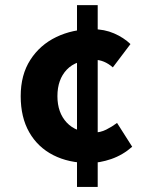

<svg xmlns="http://www.w3.org/2000/svg" viewBox="-20 -695 583 756"><path d="M330.6 -53.2Q250.5 -53.2 189.7 -84.2Q128.9 -115.2 95.2 -174.1Q61.5 -232.9 61.5 -316.4Q61.5 -400.4 99.4 -459.2Q137.2 -518.1 201.4 -549.1Q265.6 -580.1 344.2 -580.1Q391.1 -580.1 429.2 -563.5Q467.3 -546.9 493.7 -521.5L424.3 -429.7Q390.1 -459.5 352.1 -459.5Q279.8 -459.5 242.9 -420.7Q206.1 -381.8 206.1 -316.4Q206.1 -251.5 242.9 -212.2Q279.8 -172.9 347.2 -172.9Q375 -172.9 398.2 -184.6Q421.4 -196.3 440.9 -210.9L500.5 -117.2Q463.4 -84.5 418 -68.8Q372.6 -53.2 330.6 -53.2ZM283.2 41V-674.8H364.7V41Z"/></svg>

Font: Akatab Black
Style: Regular
Weight: 900
Designer: SIL Global
Foundry: SIL Global
Version: Version 4.000